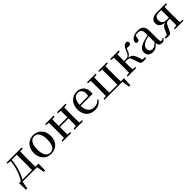

<svg xmlns="http://www.w3.org/2000/svg" viewBox="445 -2207 4049 4049"><g transform="rotate(-45 2469.0 -183.0)"><path d="M140 -494 226 -484C209 -307 156 -148 76 -32H22L27 171H67L97 0H529L559 171H600L605 -32H511L509 -230V-292L511 -486L597 -494V-522H140ZM410 -32H124C151 -74 173 -123 191 -173C228 -269 251 -377 261 -489H410L412 -292V-230Z M945 15C1085 15 1202 -81 1202 -261C1202 -441 1080 -537 945 -537C811 -537 690 -440 690 -261C690 -82 805 15 945 15ZM945 -17C851 -17 795 -101 795 -260C795 -420 851 -504 945 -504C1039 -504 1096 -420 1096 -260C1096 -101 1039 -17 945 -17Z M1645 -494 1723 -486C1724 -432 1725 -351 1725 -291H1467L1469 -486L1547 -494V-522H1290V-494L1367 -486L1369 -292V-230L1367 -36L1290 -28V0H1547V-28L1469 -36C1468 -92 1467 -179 1467 -259H1725C1725 -179 1724 -92 1723 -36L1645 -28V0H1901V-28L1824 -36L1822 -230V-292L1824 -486L1901 -494V-522H1645Z M2251 15C2343 15 2413 -27 2456 -99L2439 -112C2400 -65 2350 -39 2280 -39C2173 -39 2095 -108 2092 -265H2449C2453 -281 2455 -301 2455 -325C2455 -445 2378 -537 2243 -537C2108 -537 1990 -432 1990 -260C1990 -78 2099 15 2251 15ZM2093 -297C2099 -432 2162 -504 2240 -504C2316 -504 2362 -446 2362 -360C2362 -316 2351 -297 2314 -297Z M2540 0H3074L3101 171H3142L3152 -32H3056C3054 -88 3053 -174 3053 -230V-292C3053 -346 3054 -430 3055 -486L3133 -494V-522H2877V-494L2954 -486L2956 -292V-230L2954 -32H2719L2717 -230V-292L2719 -486L2795 -494V-522H2540V-494L2617 -486L2619 -292V-230L2617 -36L2540 -28Z M3607 -52C3621 -5 3642 9 3706 9C3729 9 3760 5 3783 0V-27L3705 -35L3665 -152C3639 -229 3601 -261 3520 -273C3563 -287 3593 -316 3617 -384C3626 -408 3635 -425 3644 -440C3661 -435 3678 -433 3701 -433C3739 -433 3765 -452 3765 -484C3765 -512 3750 -529 3721 -537C3657 -529 3625 -492 3590 -396C3556 -301 3515 -286 3456 -286H3408L3410 -486L3488 -494V-522H3231V-494L3308 -486L3310 -292V-230L3308 -36L3231 -28V0H3488V-28L3410 -36C3409 -92 3408 -178 3408 -257H3457C3521 -257 3544 -242 3567 -175Z M4242 14C4286 14 4318 -3 4340 -42L4324 -56C4307 -36 4295 -29 4279 -29C4253 -29 4239 -46 4239 -104V-355C4239 -483 4183 -537 4062 -537C3941 -537 3864 -486 3847 -402C3852 -377 3870 -363 3896 -363C3923 -363 3943 -378 3948 -420L3962 -493C3987 -502 4010 -505 4033 -505C4112 -505 4145 -475 4145 -365V-321C4103 -310 4057 -298 4018 -287C3880 -247 3832 -196 3832 -116C3832 -32 3892 15 3972 15C4046 15 4089 -17 4147 -80C4155 -21 4185 14 4242 14ZM4145 -111C4085 -55 4051 -38 4015 -38C3961 -38 3926 -68 3926 -130C3926 -189 3959 -232 4040 -263C4070 -274 4107 -285 4145 -295Z M4642 0H4897V-28L4819 -36L4817 -230V-292L4819 -486L4897 -494V-522H4629C4496 -522 4435 -465 4435 -383C4435 -309 4480 -258 4595 -245C4540 -232 4508 -199 4484 -142L4437 -35L4362 -28V0C4390 5 4416 9 4442 9C4498 9 4512 -4 4529 -44L4581 -153C4606 -209 4623 -233 4675 -233H4723L4721 -36L4642 -28ZM4723 -263H4655C4571 -263 4528 -304 4528 -381C4528 -451 4567 -491 4644 -491H4721L4723 -292Z"/></g></svg>

Font: Source Han Serif SC Medium
Style: Regular
Weight: 500
Designer: Ryoko NISHIZUKA 西塚涼子 (kana & ideographs); Frank Grießhammer (Latin, Greek & Cyrillic); Wenlong ZHANG 张文龙 (bopomofo); San
Foundry: Adobe
Version: Version 2.003;hotconv 1.1.1;makeotfexe 2.6.0